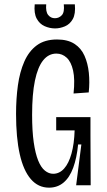

<svg xmlns="http://www.w3.org/2000/svg" viewBox="-20 -854 494 885"><path d="M206 11Q156 11 122 -28.5Q88 -68 71 -143.5Q54 -219 54 -329Q54 -399 62.5 -460.5Q71 -522 92 -570Q113 -618 149.5 -645Q186 -672 243 -672Q292 -672 323 -652Q354 -632 369.5 -597Q385 -562 389.5 -518.5Q394 -475 389 -428L319 -423Q326 -488 317 -528.5Q308 -569 287.5 -588Q267 -607 240 -607Q204 -607 179 -576Q154 -545 141 -482.5Q128 -420 128 -325Q128 -250 135.5 -198Q143 -146 156 -114Q169 -82 187 -67.5Q205 -53 225 -53Q254 -53 275.5 -77Q297 -101 309.5 -146Q322 -191 324 -253H239V-314H397V-233L398 0H331L355 -188H340Q334 -126 317.5 -81Q301 -36 273 -12.5Q245 11 206 11ZM140 -834H193Q190 -800 202 -785Q214 -770 233 -770Q252 -770 265 -784Q278 -798 274 -834H325Q329 -790 315.5 -766Q302 -742 279 -732.5Q256 -723 234 -723Q209 -723 185.5 -733.5Q162 -744 149 -768.5Q136 -793 140 -834Z"/></svg>

Font: Bricolage Grotesque 24pt Condensed Light
Style: Regular
Weight: 300
Width: 3
Designer: Mathieu Triay
Foundry: Atelier Triay
Version: Version 1.001;gftools[0.9.33.dev8+g029e19f]